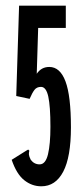

<svg xmlns="http://www.w3.org/2000/svg" viewBox="-20 -643 290 674"><path d="M125 11Q92 11 65 -10.5Q38 -32 21 -82L72 -114L79 -118L83 -114Q81 -107 81.5 -100.5Q82 -94 88 -82Q100 -66 119 -66Q140 -66 148.5 -101.5Q157 -137 157 -198Q157 -270 149.5 -304Q142 -338 124 -338Q109 -338 101 -327.5Q93 -317 84 -296L37 -306L47 -623H211V-545H114L109 -384Q125 -408 153 -408Q191 -408 210 -357Q229 -306 229 -196Q229 -92 202 -40.5Q175 11 125 11Z"/></svg>

Font: Inconsolata UltraCondensed Bold
Style: Regular
Weight: 700
Width: 1
Monospace: yes
Designer: Raph Levien, Cyreal, Brenton Simpson
Foundry: Raph Levien, Cyreal, Google
Version: Version 3.001; ttfautohint (v1.8.2.53-6de2)